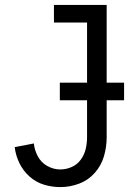

<svg xmlns="http://www.w3.org/2000/svg" viewBox="-20 -755 540 783"><path d="M226 8Q192 8 159 -2Q126 -12 100 -35.5Q74 -59 59 -90Q44 -121 40 -155L118 -170Q121 -142 134.5 -117Q148 -92 173 -78Q198 -64 226 -64Q250 -64 272.5 -74Q295 -84 309.5 -104Q324 -124 329.5 -147.5Q335 -171 335 -195V-663H200V-735H415V-195Q415 -156 404 -118Q393 -80 366.5 -50Q340 -20 302.5 -6Q265 8 226 8ZM224 -346V-418H486V-346Z"/></svg>

Font: Iosevka SS01
Style: Regular
Weight: 400
Monospace: yes
Designer: Belleve Invis
Foundry: Belleve Invis
Version: 2.3.3; ttfautohint (v1.8.3)